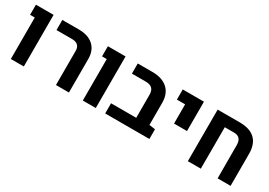

<svg xmlns="http://www.w3.org/2000/svg" viewBox="4 -1234 2639 1884"><g transform="rotate(30 1323.5 -292.0)"><path d="M91.3 0V-469.7H38.1V-584.5H238.3V0Z M602.5 0V-388.2Q602.5 -427.7 580.1 -448.7Q557.6 -469.7 515.6 -469.7H337.4V-584.5H525.9Q630.9 -584.5 690.2 -530.5Q749.5 -476.6 749.5 -380.4V0Z M906.7 0V-469.7H853.5V-584.5H1053.7V0Z M1160.2 0V-115.2H1445.3L1592.8 -119.6L1661.1 -109.9V0ZM1445.3 -34.2V-376.5Q1445.3 -423.8 1421.4 -446.8Q1397.5 -469.7 1347.7 -469.7H1191.9V-584.5H1357.9Q1469.7 -584.5 1531.2 -528.6Q1592.8 -472.7 1592.8 -369.6V-34.2Z M1794.9 -252V-469.7H1701.7V-584.5H1941.9V-252Z M2096.7 0 2097.2 -584.5H2348.1Q2462.9 -584.5 2521.7 -528.8Q2580.6 -473.1 2581.1 -362.8V0H2434.1L2433.6 -375Q2433.6 -422.9 2412.6 -446.3Q2391.6 -469.7 2348.6 -469.7H2244.1L2243.7 0Z"/></g></svg>

Font: Heebo
Style: Bold
Weight: 700
Designer: Oded Ezer
Foundry: Ezer Type House
Version: Version 3.100